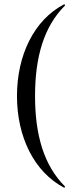

<svg xmlns="http://www.w3.org/2000/svg" viewBox="-20 -745 349 882"><path d="M58 -304C58 -117 136 44 274 117C276 118 281 113 278 111C182 15 141 -124 141 -304C141 -484 182 -623 278 -719C281 -722 276 -726 274 -725C136 -653 58 -491 58 -304Z"/></svg>

Font: Cormorant Infant Book
Style: Regular
Weight: 500
Designer: Christian Thalmann (Catharsis Fonts)
Version: Version 1.000;PS 002.000;hotconv 1.0.88;makeotf.lib2.5.64775